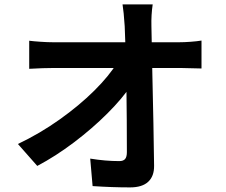

<svg xmlns="http://www.w3.org/2000/svg" viewBox="-20 -801 1017 863"><path d="M660.6 -683.3 664.8 -467.5Q670.4 -232.9 672.6 -56.2Q673.3 -9.3 646.2 16Q619.1 41.3 564.7 41.3Q484.1 41.3 396.2 35.4L385.5 -88.1Q453.6 -76.9 516.4 -76.9Q534.4 -76.9 542.4 -86.4Q550.3 -95.9 550.3 -117.2Q550.3 -259 548.2 -410.9Q546.1 -562.7 540.5 -683.3Q536.1 -749.5 530.8 -781.2H666.3Q659.2 -733.2 660.6 -683.3ZM218 -611.1H785.9Q808.3 -611.1 836.5 -613.2Q864.7 -615.2 885.7 -618.7V-493.2Q835.9 -494.6 792.2 -495.4H220.9Q175.8 -495.4 111.3 -491.7V-617.9Q132.3 -615.2 163.3 -613.2Q194.3 -611.1 218 -611.1ZM506.8 -519.3 568.4 -518.8 569.3 -417.5Q530.3 -358.6 462.9 -291.3Q395.5 -223.9 313 -161.4Q230.5 -98.9 147.5 -55.2L60.5 -153.8Q159.2 -200.7 248 -263.9Q336.9 -327.1 403.8 -393.6Q470.7 -460 506.8 -519.3Z"/></svg>

Font: Min Sans VF VF
Style: Regular
Weight: 400
Designer: Jinseong-Kim, NotoSansCJK, Nunito
Foundry: Jinseong-Kim
Version: Version 1.420;Glyphs 3.1.2 (3151)